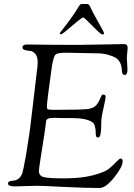

<svg xmlns="http://www.w3.org/2000/svg" viewBox="-20 -930 671 958"><path d="M278 -763Q278 -764 282 -770Q298 -790 311.5 -808Q325 -826 334 -838.5Q343 -851 350.5 -862Q358 -873 362 -880Q366 -887 370 -893Q374 -899 376 -902Q378 -905 380 -907Q382 -909 383.5 -909.5Q385 -910 388 -910H414Q424 -910 428 -900Q442 -870 460.5 -837Q479 -804 489 -786Q499 -768 499 -764Q499 -758 491 -758Q483 -758 441.5 -800.5Q400 -843 396 -843Q388 -843 339.5 -801Q291 -759 285 -759Q278 -759 278 -763ZM20 -14Q20 -27 42 -28Q78 -30 91 -65Q97 -83 111 -163Q111 -166 119 -215Q127 -264 131 -296L167 -599Q168 -608 168 -620Q168 -648 156 -661.5Q144 -675 130 -676Q116 -677 104 -680.5Q92 -684 92 -693Q92 -708 115 -708Q124 -708 156.5 -707.5Q189 -707 245.5 -706.5Q302 -706 368 -706Q389 -706 487 -708Q585 -710 599 -710Q617 -710 617 -691Q617 -686 615 -668.5Q613 -651 613 -638Q613 -631 614.5 -613Q616 -595 616 -584Q616 -556 603 -556Q594 -556 591 -563Q588 -570 588 -580Q588 -590 584 -605Q580 -620 569 -632Q565 -637 555 -643Q545 -649 520 -656.5Q495 -664 464 -664Q426 -664 383 -665.5Q340 -667 310 -667Q266 -667 256.5 -657Q247 -647 239 -599Q214 -424 214 -396Q214 -386 220.5 -384Q227 -382 257 -382Q387 -382 417.5 -386Q448 -390 461 -406Q471 -418 477 -432Q483 -446 486 -452Q489 -458 495 -458Q507 -458 507 -447Q507 -438 498.5 -400.5Q490 -363 487 -343Q485 -332 485 -304Q485 -276 481.5 -260Q478 -244 469 -244Q458 -244 458 -260Q458 -308 441 -320Q412 -341 334 -341Q304 -341 285.5 -341Q267 -341 262.5 -341.5Q258 -342 255 -342Q252 -342 249 -342Q211 -342 210 -325Q207 -295 197.5 -235.5Q188 -176 181 -130Q174 -84 174 -77Q174 -53 198 -46.5Q222 -40 300 -40Q385 -40 444.5 -55.5Q504 -71 525.5 -89.5Q547 -108 561.5 -123.5Q576 -139 582 -139Q592 -139 592 -125Q592 -98 550 -45Q508 8 476 8Q404 8 296.5 2.5Q189 -3 167 -3Q139 -3 109 -1.5Q79 0 55 0Q20 0 20 -14Z"/></svg>

Font: OFL Sorts Mill Goudy TT
Style: Italic
Weight: 500
Italic angle: -6°
Version: Version 003.000